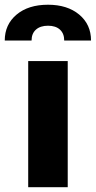

<svg xmlns="http://www.w3.org/2000/svg" viewBox="-58 -784 401 804"><path d="M225.6 0H60.1V-528.3H225.6ZM210.9 -614.3Q210.9 -643.6 193.1 -659.9Q175.3 -676.3 143.1 -676.3Q110.8 -676.3 92.5 -659.9Q74.2 -643.6 74.2 -614.3H-38.1Q-38.1 -681.2 11.2 -722.7Q60.5 -764.2 143.1 -764.2Q224.1 -764.2 273.7 -722.9Q323.2 -681.6 323.2 -614.3Z"/></svg>

Font: Roboto Black
Style: Regular
Weight: 900
Designer: Google
Version: Version 2.134; 2016